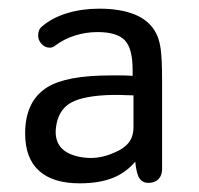

<svg xmlns="http://www.w3.org/2000/svg" viewBox="-20 -413 459 443"><path d="M286 -238Q271 -239 262.5 -239Q254 -239 248.5 -239Q243 -239 237 -239Q183 -239 146.5 -232Q110 -225 88 -211Q38 -179 38 -105Q38 -48 70 -19Q102 10 164 10Q208 10 239 -2Q270 -14 292 -40Q295 -10 302.5 -0.5Q310 9 322 9Q337 9 345.5 0.5Q354 -8 354 -23V-226Q354 -278 350.5 -302Q347 -326 337 -342Q321 -368 288.5 -380.5Q256 -393 209 -393Q169 -393 134.5 -382.5Q100 -372 77 -352Q68 -345 68 -331Q68 -320 76 -311.5Q84 -303 95 -303Q102 -303 109 -309Q128 -323 153 -331Q178 -339 205 -339Q250 -339 268 -320Q286 -301 286 -252ZM288 -193V-120Q288 -98 277 -84Q266 -70 244 -61Q205 -43 164 -51Q103 -63 109 -118Q114 -160 144.5 -176.5Q175 -193 242 -194Q262 -194 268.5 -193.5Q275 -193 288 -193Z"/></svg>

Font: Beiruti
Style: Regular
Weight: 400
Version: Version 1.00